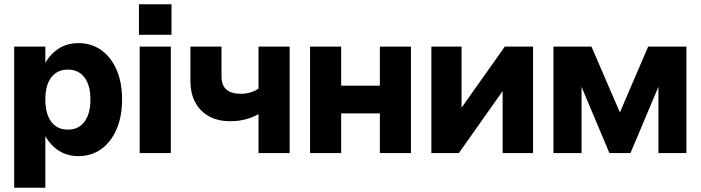

<svg xmlns="http://www.w3.org/2000/svg" viewBox="-20 -719 3292 902"><path d="M46.6 -500V163H193V-500ZM153.1 -251.9Q153.1 -172 177.3 -111.9Q201.5 -51.9 245.3 -18.7Q289.1 14.5 347.9 14.5Q409.3 14.5 455.6 -18.7Q501.9 -51.9 527.7 -111.9Q553.5 -172 553.5 -251.9Q553.5 -331.9 527.7 -391.3Q501.9 -450.8 455.6 -483.6Q409.3 -516.5 347.9 -516.5Q289.1 -516.5 245.3 -483.6Q201.5 -450.8 177.3 -391.3Q153.1 -331.9 153.1 -251.9ZM404.8 -252Q404.8 -184.3 376.8 -147.1Q348.8 -110 298.9 -110Q248.6 -110 220.8 -147.1Q193 -184.3 193 -252Q193 -318.6 220.8 -355.3Q248.6 -392 298.9 -392Q348.8 -392 376.8 -355.3Q404.8 -318.6 404.8 -252Z M632.7 -698.9V-555.6H785.7V-698.9ZM636.1 -500V0H782.5V-500Z M1020.6 -359.4V-500H874.6V-337.7Q874.6 -251.4 925.1 -200.4Q975.5 -149.5 1061 -149.5Q1120.9 -149.5 1171.4 -171.2Q1221.9 -193 1249 -225.8L1194.5 -303Q1179.8 -292 1157.5 -285.2Q1135.3 -278.4 1111.6 -278.4Q1020.6 -278.4 1020.6 -359.4ZM1340.8 0V-500H1194.5V0Z M1436.5 -500V0H1582.8V-186.2H1764.6V0H1910.6V-500H1764.6V-316.5H1582.8V-500Z M2148.4 -500H2006.5V0H2135.8L2341.3 -291.1V0H2484.2V-500H2351.5L2148.4 -213.1Z M2941.9 0 3073.2 -311.2V0H3204.7V-500H3024.9L2892.2 -190.8L2758.7 -500H2580V0H2712V-311.2L2842.9 0Z"/></svg>

Font: Overused Grotesk Light
Style: Regular
Weight: 300
Designer: RandomMaerks
Version: Version 0.005